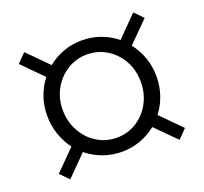

<svg xmlns="http://www.w3.org/2000/svg" viewBox="-107 -783 895 844"><g transform="rotate(-20 340.5 -361.0)"><path d="M85 -64 46 -104 139 -198Q114 -231 99.5 -273Q85 -315 85 -361Q85 -408 99.5 -449Q114 -490 140 -523L46 -618L86 -659L180 -564Q213 -591 254 -606Q295 -621 341 -621Q387 -621 428 -606Q469 -591 502 -564L596 -659L635 -619L540 -524Q566 -491 581 -449.5Q596 -408 596 -361Q596 -315 582 -273.5Q568 -232 542 -199L636 -104L596 -63L502 -157Q469 -130 428 -115Q387 -100 341 -100Q295 -100 253 -115.5Q211 -131 178 -158ZM341 -166Q392 -166 433.5 -192Q475 -218 499 -262.5Q523 -307 523 -361Q523 -416 499 -459.5Q475 -503 433.5 -529Q392 -555 341 -555Q290 -555 248.5 -529Q207 -503 182.5 -459.5Q158 -416 158 -361Q158 -307 182.5 -262.5Q207 -218 248.5 -192Q290 -166 341 -166Z"/></g></svg>

Font: Red Hat Text VF
Style: Italic
Weight: 400
Italic angle: -12°
Designer: Pentagram, MCKL
Foundry: Pentagram, MCKL
Version: Version 1.023